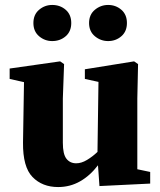

<svg xmlns="http://www.w3.org/2000/svg" viewBox="-20 -741 647 776"><path d="M382 11 376 -73Q344 -31 303.5 -8Q263 15 215 15Q151 15 111.5 -25.5Q72 -66 73 -165L77 -409L19 -422V-464L223 -493L239 -482L234 -343V-164Q234 -118 248.5 -99.5Q263 -81 288 -81Q309 -81 331.5 -94.5Q354 -108 374 -127L378 -410L323 -422V-461L522 -493L538 -482L535 -343V-57L587 -46V1ZM191 -575Q161 -575 138 -594.5Q115 -614 115 -648Q115 -682 138 -701.5Q161 -721 191 -721Q223 -721 245.5 -701.5Q268 -682 268 -648Q268 -614 245.5 -594.5Q223 -575 191 -575ZM417 -575Q387 -575 363.5 -594.5Q340 -614 340 -648Q340 -682 363.5 -701.5Q387 -721 417 -721Q448 -721 470.5 -701.5Q493 -682 493 -648Q493 -614 470.5 -594.5Q448 -575 417 -575Z"/></svg>

Font: Source Serif 4
Style: Bold
Weight: 700
Designer: Frank Grießhammer
Foundry: Adobe
Version: Version 4.005;hotconv 1.1.0;makeotfexe 2.6.0